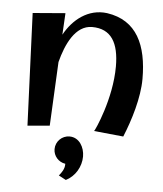

<svg xmlns="http://www.w3.org/2000/svg" viewBox="-51 -529 668 787"><g transform="rotate(5 283.0 -135.5)"><path d="M54 -457 73 5 164 -3 177 -266C196 -340 233 -421 302 -421C381 -421 413 -365 413 -268C413 -135 351 0 347 3L468 15C497 -55 526 -150 526 -227C526 -365 482 -465 358 -483C280 -493 218 -443 183 -379L188 -468ZM249 213C287 194 311 153 311 111C311 73 289 34 249 34C218 34 192 59 192 91C192 119 213 143 241 147V150C241 168 230 184 219 197Z"/></g></svg>

Font: Original Surfer
Style: Regular
Weight: 400
Designer: Astigmatic (AOETI)
Foundry: Astigmatic (AOETI)
Version: Version 1.001